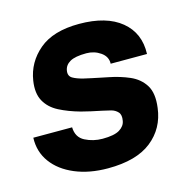

<svg xmlns="http://www.w3.org/2000/svg" viewBox="-83 -588 662 679"><g transform="rotate(-15 247.5 -248.0)"><path d="M232 12Q164 12 111.5 -10Q59 -32 30.5 -71Q2 -110 4 -161H146Q147 -124 176.5 -109Q206 -94 240 -94Q283 -94 302.5 -106Q322 -118 325 -137Q329 -158 319.5 -168.5Q310 -179 295 -183Q280 -187 265 -190Q249 -193 225 -198.5Q201 -204 190 -207Q147 -219 114 -236Q81 -253 65 -282Q49 -311 56 -356Q66 -421 117.5 -464.5Q169 -508 264 -508Q364 -508 418 -463.5Q472 -419 469 -343H336Q337 -369 314 -385Q291 -401 262 -401Q221 -401 202 -390Q183 -379 180 -359Q177 -340 191.5 -331.5Q206 -323 231 -317Q241 -315 258 -311Q275 -307 291.5 -304Q308 -301 316 -299Q357 -291 391.5 -276Q426 -261 444.5 -231.5Q463 -202 456 -149Q447 -76 391.5 -32Q336 12 232 12Z"/></g></svg>

Font: Host Grotesk ExtraBold
Style: Italic
Weight: 800
Italic angle: -8°
Designer: Doğukan Karapınar
Foundry: Element Type
Version: Version 1.003; ttfautohint (v1.8.4.7-5d5b)